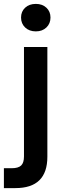

<svg xmlns="http://www.w3.org/2000/svg" viewBox="-49 -745 334 985"><path d="M-29 220V118H11Q45 118 59.5 104Q74 90 74 58V-504H194V59Q194 220 30 220ZM135 -584Q101 -584 80 -604Q59 -624 59 -655Q59 -686 80 -705.5Q101 -725 135 -725Q168 -725 189 -705.5Q210 -686 210 -655Q210 -624 189 -604Q168 -584 135 -584Z"/></svg>

Font: AWOL-DM SemiBold
Style: Regular
Weight: 600
Designer: Colophon Foundry, Jonny Pinhorn, Mikhail Sharanda
Foundry: Colophon Foundry
Version: Version 1.000;Glyphs 3.2.3 (3260)